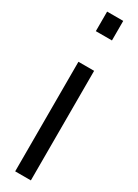

<svg xmlns="http://www.w3.org/2000/svg" viewBox="-203 -759 558 774"><g transform="rotate(30 76.0 -371.5)"><path d="M38 -652V-743H113V-652ZM39 0V-510H112V0Z"/></g></svg>

Font: Saira Ultra Condensed Medium
Style: Regular
Weight: 500
Width: 1
Designer: Hector Gatti with collaboration of the Omnibus-Type team
Foundry: Omnibus-Type
Version: Version 1.001; ttfautohint (v1.8)